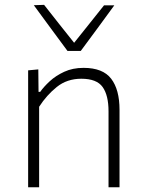

<svg xmlns="http://www.w3.org/2000/svg" viewBox="-20 -792 610 812"><path d="M99 0V-494.5L142 -498.5L143 -403.5H150Q165 -425 190.5 -448.5Q216 -472 251.8 -488.5Q287.5 -505 333.5 -505Q415 -505 450.2 -459Q485.5 -413 485.5 -327.5V0H439V-321Q439 -389 414 -424Q389 -459 324 -459Q263.5 -459 220.2 -424.2Q177 -389.5 145.5 -340.5V0ZM265.5 -576.5Q230 -624.5 194.2 -673Q158.5 -721.5 123 -770L166.5 -771.5Q198.5 -730.5 230 -690.8Q261.5 -651 293.5 -611Q325.5 -651 357 -690.5Q388 -729.5 420 -769.5H463.5Q428.5 -721.5 392.8 -673Q357 -624.5 321.5 -576.5Z"/></svg>

Font: Heraclito ExtraLight
Style: Regular
Weight: 200
Designer: Kostas Bartsokas (font) & Cristiano Sobral (main changes)
Foundry: Kostas Bartsokas (font) & Cristiano Sobral (main changes)
Version: Version 1.00;July 8, 2020;FontCreator 13.0.0.2655 64-bit